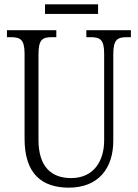

<svg xmlns="http://www.w3.org/2000/svg" viewBox="-20 -853 634 883"><path d="M187 -789H431V-833H187ZM297 10C433 10 501 -80 501 -205V-603C501 -672 520 -682 565 -682H582V-714H377V-682H396C440 -682 459 -672 459 -606V-207C459 -115 413 -34 307 -34C217 -34 157 -85 157 -210V-603C157 -673 176 -682 220 -682H239V-714H12V-682H29C73 -682 93 -672 93 -606V-215C93 -53 173 10 297 10Z"/></svg>

Font: Noto Serif Hebrew Condensed Light
Style: Regular
Weight: 300
Width: 3
Designer: Monotype Design Team
Foundry: Monotype Imaging Inc.
Version: Version 2.004